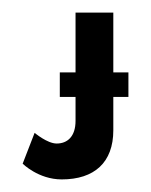

<svg xmlns="http://www.w3.org/2000/svg" viewBox="-20 -281 240 305"><path d="M160 -127H184V-166H160V-261H100V-166H75V-127H100V-89C100 -64 87 -53 70 -53C55 -53 35 -70 35 -70L16 -21C16 -21 41 4 78 4C130 4 160 -23 160 -74Z"/></svg>

Font: Hussar Tani
Style: Dwa
Weight: 700
Foundry: Cannot Into Space Fonts
Version: Version 0.92